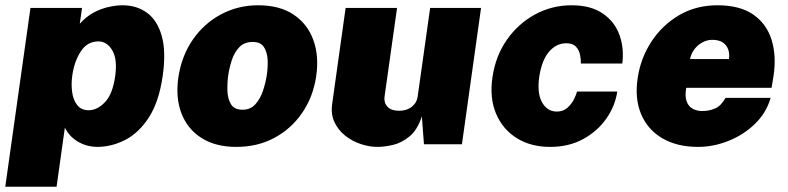

<svg xmlns="http://www.w3.org/2000/svg" viewBox="-29 -547 2986 728"><path d="M-9 161 86.5 -517H282L273.5 -457Q297 -483.5 325.2 -498.8Q353.5 -514 382.5 -520.5Q411.5 -527 435.5 -527Q489.5 -527 528.5 -498.5Q567.5 -470 584.2 -410.8Q601 -351.5 588 -260Q574 -161.5 535.8 -102.2Q497.5 -43 445.8 -16.5Q394 10 339 10Q323 10 305.8 6Q288.5 2 272 -6.8Q255.5 -15.5 241.2 -29.2Q227 -43 217 -63L185.5 161ZM307.5 -129Q340 -129 369.2 -159.8Q398.5 -190.5 408 -260Q416.5 -323 396.5 -356.5Q376.5 -390 344 -390Q301.5 -390 276.8 -351.2Q252 -312.5 245 -260Q240.5 -228.5 244.5 -198.2Q248.5 -168 263.8 -148.5Q279 -129 307.5 -129Z M867 10Q788 10 734.8 -24Q681.5 -58 658.8 -117.8Q636 -177.5 647.5 -255Q660 -336.5 702.8 -397.8Q745.5 -459 809.8 -493Q874 -527 950 -527Q1031 -527 1084 -491.8Q1137 -456.5 1159.2 -395Q1181.5 -333.5 1169.5 -255Q1157.5 -178 1116.2 -118.2Q1075 -58.5 1011.2 -24.2Q947.5 10 867 10ZM890.5 -131Q921 -131 939.8 -152.2Q958.5 -173.5 968.5 -204Q978.5 -234.5 982.5 -262Q987 -290 985.8 -319.2Q984.5 -348.5 972 -368.2Q959.5 -388 929 -388Q897.5 -388 878.5 -368.2Q859.5 -348.5 850 -319.2Q840.5 -290 836.5 -262Q832.5 -234.5 833.2 -204Q834 -173.5 846.5 -152.2Q859 -131 890.5 -131Z M1403 10Q1371.5 10 1339 -0.8Q1306.5 -11.5 1280 -32.5Q1253.5 -53.5 1239.2 -83.8Q1225 -114 1230.5 -153L1281.5 -517H1476.5L1429 -180Q1426 -157.5 1440.2 -142.2Q1454.5 -127 1484 -127Q1513.5 -127 1532.5 -142.2Q1551.5 -157.5 1554.5 -180L1602 -517H1795L1722.5 0H1578.5L1570.5 -106Q1554 -54.5 1523.8 -29.8Q1493.5 -5 1460.8 2.5Q1428 10 1403 10Z M2057 10Q1983.5 10 1930 -23.5Q1876.5 -57 1851.5 -117Q1826.5 -177 1838.5 -256Q1850.5 -336 1893.5 -397Q1936.5 -458 2000.2 -492.5Q2064 -527 2138 -527Q2211 -527 2256.2 -496Q2301.5 -465 2319.8 -414.5Q2338 -364 2330.5 -306H2173.5Q2174 -320.5 2170.5 -338.5Q2167 -356.5 2155 -369.8Q2143 -383 2118 -383Q2081 -383 2053.5 -351.8Q2026 -320.5 2016 -258Q2006.5 -194.5 2026.2 -159.2Q2046 -124 2082.5 -124Q2107 -124 2123 -138.8Q2139 -153.5 2147.8 -171.5Q2156.5 -189.5 2159 -200H2311.5Q2303.5 -145 2269.8 -97Q2236 -49 2181.8 -19.5Q2127.5 10 2057 10Z M2618 10Q2538 10 2482.2 -22.8Q2426.5 -55.5 2401.8 -114.5Q2377 -173.5 2389 -252Q2400 -326 2440.5 -388.5Q2481 -451 2545.2 -489Q2609.5 -527 2691.5 -527Q2776 -527 2826.8 -492Q2877.5 -457 2896.5 -396.2Q2915.5 -335.5 2904 -259L2896.5 -214H2573Q2567.5 -183 2574.2 -163.5Q2581 -144 2597 -135Q2613 -126 2634 -126Q2660.5 -126 2683 -136Q2705.5 -146 2722 -176H2893Q2876.5 -118.5 2833 -76.8Q2789.5 -35 2732.5 -12.5Q2675.5 10 2618 10ZM2587.5 -323H2735Q2738 -342.5 2732.2 -359.2Q2726.5 -376 2711.5 -386Q2696.5 -396 2671.5 -396Q2652 -396 2633.8 -386Q2615.5 -376 2603.2 -359.2Q2591 -342.5 2587.5 -323Z"/></svg>

Font: Public Sans Thin Black
Style: Italic
Weight: 900
Italic angle: -8°
Version: Version 2.001